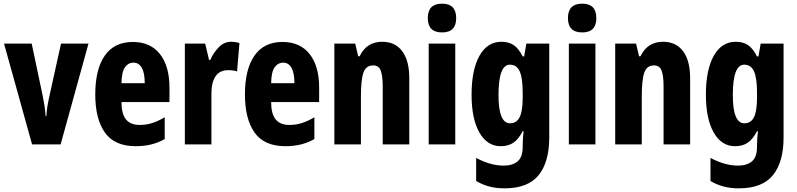

<svg xmlns="http://www.w3.org/2000/svg" viewBox="-20 -788 4350 1048"><path d="M155 0 2 -550H153L212 -270Q218 -241 222.5 -213Q227 -185 229 -154H233Q234 -178 238.5 -206Q243 -234 250 -265L313 -550H463L311 0Z M705 -559Q801 -559 853 -493Q905 -427 905 -310V-231H643Q643 -167 667.5 -136.5Q692 -106 742 -106Q778 -106 810 -116Q842 -126 879 -148V-29Q844 -9 805 0.5Q766 10 721 10Q605 10 552.5 -64.5Q500 -139 500 -272Q500 -410 552 -484.5Q604 -559 705 -559ZM709 -446Q680 -446 662 -420.5Q644 -395 643 -334H770Q770 -390 754 -418Q738 -446 709 -446Z M1242 -560Q1252 -560 1262.5 -558.5Q1273 -557 1287 -553L1274 -398Q1255 -405 1226 -405Q1179 -405 1156.5 -371.5Q1134 -338 1134 -278V0H989V-550H1100L1121 -461H1128Q1143 -497 1172.5 -528.5Q1202 -560 1242 -560Z M1522 -559Q1618 -559 1670 -493Q1722 -427 1722 -310V-231H1460Q1460 -167 1484.5 -136.5Q1509 -106 1559 -106Q1595 -106 1627 -116Q1659 -126 1696 -148V-29Q1661 -9 1622 0.5Q1583 10 1538 10Q1422 10 1369.5 -64.5Q1317 -139 1317 -272Q1317 -410 1369 -484.5Q1421 -559 1522 -559ZM1526 -446Q1497 -446 1479 -420.5Q1461 -395 1460 -334H1587Q1587 -390 1571 -418Q1555 -446 1526 -446Z M2066 -560Q2137 -560 2175.5 -508.5Q2214 -457 2214 -361V0H2069V-316Q2069 -373 2058.5 -402Q2048 -431 2017 -431Q1978 -431 1964 -392.5Q1950 -354 1950 -258V0H1805V-550H1919L1935 -481H1943Q1981 -560 2066 -560Z M2393 -768Q2470 -768 2470 -689Q2470 -611 2393 -611Q2315 -611 2315 -689Q2315 -768 2393 -768ZM2465 -550V0H2320V-550Z M2717 -560Q2756 -560 2783 -542.5Q2810 -525 2833 -480H2841L2853 -550H2978V-37Q2978 96 2920 168Q2862 240 2734 240Q2688 240 2650.5 230Q2613 220 2579 200V74Q2621 96 2657.5 106Q2694 116 2730 116Q2777 116 2805 93Q2833 70 2833 14V6Q2833 -11 2834.5 -33Q2836 -55 2838 -72H2833Q2811 -29 2783 -9.5Q2755 10 2713 10Q2639 10 2596.5 -65Q2554 -140 2554 -271Q2554 -407 2597 -483.5Q2640 -560 2717 -560ZM2763 -435Q2701 -435 2701 -269Q2701 -115 2764 -115Q2800 -115 2816.5 -148.5Q2833 -182 2833 -254V-282Q2833 -363 2816.5 -399Q2800 -435 2763 -435Z M3158 -768Q3235 -768 3235 -689Q3235 -611 3158 -611Q3080 -611 3080 -689Q3080 -768 3158 -768ZM3230 -550V0H3085V-550Z M3599 -560Q3670 -560 3708.5 -508.5Q3747 -457 3747 -361V0H3602V-316Q3602 -373 3591.5 -402Q3581 -431 3550 -431Q3511 -431 3497 -392.5Q3483 -354 3483 -258V0H3338V-550H3452L3468 -481H3476Q3514 -560 3599 -560Z M3996 -560Q4035 -560 4062 -542.5Q4089 -525 4112 -480H4120L4132 -550H4257V-37Q4257 96 4199 168Q4141 240 4013 240Q3967 240 3929.5 230Q3892 220 3858 200V74Q3900 96 3936.5 106Q3973 116 4009 116Q4056 116 4084 93Q4112 70 4112 14V6Q4112 -11 4113.5 -33Q4115 -55 4117 -72H4112Q4090 -29 4062 -9.5Q4034 10 3992 10Q3918 10 3875.5 -65Q3833 -140 3833 -271Q3833 -407 3876 -483.5Q3919 -560 3996 -560ZM4042 -435Q3980 -435 3980 -269Q3980 -115 4043 -115Q4079 -115 4095.5 -148.5Q4112 -182 4112 -254V-282Q4112 -363 4095.5 -399Q4079 -435 4042 -435Z"/></svg>

Font: Noto Sans Lao ExtraCondensed ExtraBold
Style: Regular
Weight: 800
Width: 2
Designer: Monotype Design Team
Foundry: Monotype Imaging Inc.
Version: Version 2.003; ttfautohint (v1.8.4.7-5d5b)